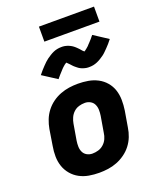

<svg xmlns="http://www.w3.org/2000/svg" viewBox="-167 -1022 933 1130"><g transform="rotate(-20 300.0 -457.0)"><path d="M257 8Q224 8 192.5 2.5Q161 -3 134 -17.5Q107 -32 87 -55.5Q67 -79 57 -108Q47 -137 46.5 -169.5Q46 -202 52 -235L68 -335Q73 -363 83.5 -390Q94 -417 112 -440.5Q130 -464 154 -481.5Q178 -499 205.5 -509.5Q233 -520 260.5 -524Q288 -528 316 -528Q349 -528 380.5 -522.5Q412 -517 439.5 -502.5Q467 -488 487 -464.5Q507 -441 516.5 -412Q526 -383 526.5 -350.5Q527 -318 522 -285L505 -185Q501 -157 490.5 -130Q480 -103 462 -79.5Q444 -56 419.5 -38.5Q395 -21 368 -10.5Q341 0 313 4Q285 8 257 8ZM257 -112Q276 -112 294.5 -117.5Q313 -123 328 -136.5Q343 -150 351 -168Q359 -186 361 -204L378 -304Q381 -323 380.5 -341.5Q380 -360 372.5 -375.5Q365 -391 349.5 -399.5Q334 -408 316 -408Q297 -408 278.5 -402.5Q260 -397 245.5 -383.5Q231 -370 223 -352Q215 -334 212 -316L195 -216Q192 -197 192.5 -178.5Q193 -160 200.5 -144.5Q208 -129 223.5 -120.5Q239 -112 257 -112ZM219 -592 129 -650Q139 -663 149 -674Q159 -685 168 -694.5Q177 -704 186 -712.5Q195 -721 204 -727.5Q213 -734 225 -741.5Q237 -749 248.5 -754Q260 -759 272.5 -761.5Q285 -764 297 -764Q302 -764 307 -764Q312 -764 317 -763Q322 -762 326.5 -761Q331 -760 335.5 -758.5Q340 -757 344.5 -755Q349 -753 353 -751Q357 -749 361 -746.5Q365 -744 369 -741Q373 -738 377 -734.5Q381 -731 384 -728Q387 -725 390 -722Q393 -719 395.5 -716.5Q398 -714 401.5 -709.5Q405 -705 408.5 -701.5Q412 -698 415 -695.5Q418 -693 418 -691Q418 -690 417 -690H414Q414 -691 417.5 -693Q421 -695 424 -697Q427 -699 430 -701.5Q433 -704 435 -705.5Q437 -707 439 -709Q441 -711 443 -712.5Q445 -714 447 -716Q449 -718 451 -720.5Q453 -723 455.5 -725.5Q458 -728 460.5 -730.5Q463 -733 465.5 -736Q468 -739 471 -742Q474 -745 476.5 -748Q479 -751 482 -754.5Q485 -758 487.5 -761.5Q490 -765 494 -769L583 -711Q573 -698 563.5 -687Q554 -676 544.5 -666.5Q535 -657 526.5 -648.5Q518 -640 509 -633.5Q500 -627 488 -619.5Q476 -612 464 -607Q452 -602 440 -599.5Q428 -597 416 -597Q411 -597 406 -597Q401 -597 396 -598Q391 -599 386.5 -600Q382 -601 377.5 -602.5Q373 -604 368 -606Q363 -608 359.5 -610Q356 -612 352 -614.5Q348 -617 344 -620.5Q340 -624 336 -627Q332 -630 329 -633Q326 -636 323 -639Q320 -642 317.5 -645Q315 -648 311 -652Q307 -656 303.5 -659.5Q300 -663 297 -666Q294 -669 295 -670Q295 -671 296 -671H299Q299 -670 295.5 -668Q292 -666 288.5 -664Q285 -662 282 -659.5Q279 -657 277.5 -655.5Q276 -654 273.5 -652Q271 -650 269.5 -648.5Q268 -647 266 -645Q264 -643 261.5 -640.5Q259 -638 257 -635.5Q255 -633 252.5 -630.5Q250 -628 247.5 -625Q245 -622 242 -619Q239 -616 236.5 -613Q234 -610 231 -606.5Q228 -603 225 -599.5Q222 -596 219 -592ZM561 -828H216V-922H561Z"/></g></svg>

Font: Iosevka Heavy Extended Oblique
Style: Regular
Weight: 900
Width: 7
Italic angle: -9°
Monospace: yes
Designer: Belleve Invis
Foundry: Belleve Invis
Version: Version 32.5.0; ttfautohint (v1.8.4)